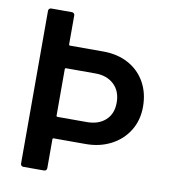

<svg xmlns="http://www.w3.org/2000/svg" viewBox="-80 -768 735 836"><g transform="rotate(10 288.0 -350.0)"><path d="M547 -348Q547 -288 518.5 -242Q490 -196 440.5 -170.5Q391 -145 330 -145H188Q183 -145 183 -140V-12Q183 -7 179.5 -3.5Q176 0 171 0H79Q74 0 70.5 -3.5Q67 -7 67 -12V-688Q67 -693 70.5 -696.5Q74 -700 79 -700H171Q176 -700 179.5 -696.5Q183 -693 183 -688V-560Q183 -555 188 -555H335Q398 -555 446 -529Q494 -503 520.5 -456Q547 -409 547 -348ZM431 -346Q431 -396 400 -425.5Q369 -455 318 -455H188Q183 -455 183 -450V-245Q183 -240 188 -240H318Q369 -240 400 -268Q431 -296 431 -346Z"/></g></svg>

Font: Amber EN SemiBold
Style: Regular
Weight: 600
Designer: Jeremy Tribby
Foundry: Tribby Type
Version: Version 1.408 November 24, 2021